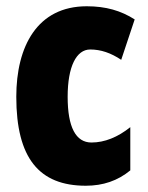

<svg xmlns="http://www.w3.org/2000/svg" viewBox="-20 -583 473 613"><path d="M254 10C309 10 356 -6 396 -39V-177C356 -145 314 -128 272 -128C222 -128 196 -177 196 -274C196 -371 224 -425 268 -425C302 -425 334 -414 367 -392L410 -521C366 -549 318 -563 257 -563C99 -563 32 -435 32 -274C32 -78 105 10 254 10Z"/></svg>

Font: Noto Sans Hebrew ExtraCondensed Black
Style: Regular
Weight: 900
Width: 2
Designer: Monotype Design Team
Foundry: Monotype Imaging Inc.
Version: Version 2.004